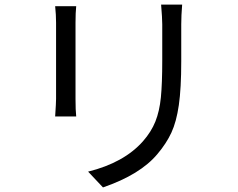

<svg xmlns="http://www.w3.org/2000/svg" viewBox="-20 -778 1040 839"><path d="M772 -672V-510Q772 -392 761.5 -319Q751 -246 729 -198.5Q707 -151 668 -105Q593 -15 430 41L365 -28Q522 -67 605 -161Q641 -202 659 -247Q677 -292 683 -352.5Q689 -413 689 -514V-672Q689 -698 684 -758H776Q772 -710 772 -672ZM310 -679V-345Q310 -296 313 -269H221Q225 -329 225 -346V-679Q225 -713 221 -751H313Q310 -723 310 -679Z"/></svg>

Font: Noto Sans SC
Style: Regular
Weight: 400
Designer: Ryoko NISHIZUKA ____ (kana & ideographs); Paul D. Hunt (Latin, Greek & Cyrillic); Wenlong ZHANG ___ (bopomofo); Sandoll 
Foundry: Adobe Systems Incorporated
Version: Version 1.004